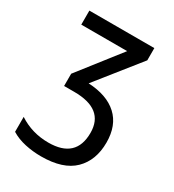

<svg xmlns="http://www.w3.org/2000/svg" viewBox="-176 -814 836 924"><g transform="rotate(30 242.0 -352.0)"><path d="M47 -714V-636H302L123 -407V-339H179Q346 -339 346 -207Q346 -65 193 -65Q102 -65 29 -113V-30Q63 -9 106.5 0.5Q150 10 196 10Q318 10 377 -48Q436 -106 436 -205Q436 -300 379.5 -352Q323 -404 219 -409L408 -646V-714Z"/></g></svg>

Font: Noto Sans Display SemiCondensed
Style: Regular
Weight: 400
Width: 4
Designer: Monotype Design team
Foundry: Monotype Imaging Inc.
Version: 1.000